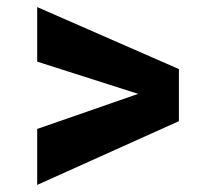

<svg xmlns="http://www.w3.org/2000/svg" viewBox="-20 -522 595 542"><path d="M85 0V-158L370 -257L85 -348V-502L485 -327V-180Z"/></svg>

Font: Cairo ExtraBold
Style: Regular
Weight: 800
Designer: Mohamed Gaber, Accademia di Belle Arti di Urbino
Foundry: Kief Type Foundry, Accademia di Belle Arti di Urbino
Version: Version 3.117